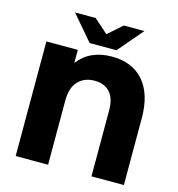

<svg xmlns="http://www.w3.org/2000/svg" viewBox="-129 -1021 1052 1133"><g transform="rotate(15 397.5 -454.5)"><path d="M731 -408V0H533V-402Q533 -476 499.5 -513Q466 -550 406 -550Q344 -550 306 -510.5Q268 -471 268 -392V0H70V-700H262V-620Q333 -714 468 -714Q593 -714 662 -634.5Q731 -555 731 -408ZM613 -909 483 -757H319L189 -909H315L401 -833L487 -909Z"/></g></svg>

Font: Montserrat Alternates ExtraBold
Style: Regular
Weight: 800
Designer: Julieta Ulanovsky
Foundry: Julieta Ulanovsky
Version: Version 7.200